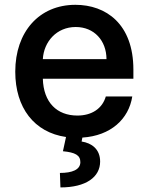

<svg xmlns="http://www.w3.org/2000/svg" viewBox="-20 -573 630 814"><path d="M431.5 -322.4H161.6C165.8 -396 219.8 -458.5 301.1 -458.5C379.3 -458.5 431.1 -400.9 431.5 -322.4ZM44.7 -269.2C44.7 -116.1 125 -11.7 259.9 7.8L246.8 68.2C298.3 73.2 321 84.5 320.7 115.1C320 146.7 285.9 160.2 234 160.2L236.2 221.6C344.8 221.6 404.5 177.6 404.5 111.9C404.5 59.3 368.6 33.4 326 27L329.2 10.3C449.6 2.5 525.9 -68.2 540.8 -164.1H428.6C414.1 -113.3 369.7 -83.1 308.2 -83.1C221.2 -83.1 164.4 -138.8 161.6 -239.3H545.5V-277.7C545.5 -471.9 429 -552.6 299.7 -552.6C145.6 -552.6 44.7 -437.5 44.7 -269.2Z"/></svg>

Font: Magic Ui Pro Semi Bold
Style: Regular
Weight: 600
Designer: Stefan Endress, Andreas Faust
Version: Version 1.000;FEAKit 1.0